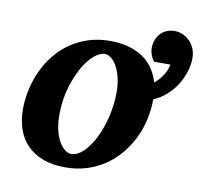

<svg xmlns="http://www.w3.org/2000/svg" viewBox="-70 -656 788 743"><g transform="rotate(10 324.5 -284.5)"><path d="M377.9 -307.1Q377.9 -343.8 370.6 -370.1Q363.3 -396.5 352.8 -413.6Q342.3 -430.7 330.3 -438.7Q318.4 -446.8 309.1 -446.8Q293.9 -446.8 278.1 -436.8Q262.2 -426.8 247.3 -408.9Q232.4 -391.1 219.2 -366.5Q206.1 -341.8 196 -312.7Q186 -283.7 180.4 -251.2Q174.8 -218.8 174.8 -185.1Q174.8 -146.5 182.4 -119.4Q189.9 -92.3 200.9 -75.4Q211.9 -58.6 223.6 -50.8Q235.4 -43 244.1 -43Q270.5 -43 294.7 -66.9Q318.8 -90.8 337.4 -128.9Q356 -167 366.9 -213.9Q377.9 -260.7 377.9 -307.1ZM644 -490.2Q644 -464.4 635.7 -436.8Q627.4 -409.2 611.8 -384.3Q596.2 -359.4 573.5 -338.9Q550.8 -318.4 522 -306.2V-303.2Q522 -263.7 513.2 -225.1Q504.4 -186.5 487.3 -151.6Q470.2 -116.7 445.3 -86.7Q420.4 -56.6 388.2 -34.7Q356 -12.7 316.7 -0.2Q277.3 12.2 231.9 12.2Q180.7 12.2 143.1 -2.4Q105.5 -17.1 80.8 -42.7Q56.2 -68.4 44.2 -103.8Q32.2 -139.2 32.2 -181.2Q32.2 -220.2 40.8 -259Q49.3 -297.9 65.7 -333.5Q82 -369.1 106.4 -399.4Q130.9 -429.7 162.8 -452.1Q194.8 -474.6 234.1 -487.3Q273.4 -500 319.8 -500Q357.4 -500 389.2 -491.7Q420.9 -483.4 445.8 -467.3Q470.7 -451.2 488 -427Q505.4 -402.8 514.2 -371.1Q524.4 -378.9 533.2 -388.9Q542 -398.9 548.6 -409.7Q555.2 -420.4 559.1 -430.9Q563 -441.4 564 -450.2H500Q494.6 -457 490.7 -465.3Q487.3 -472.2 484.6 -481.2Q481.9 -490.2 481.9 -501Q481.9 -517.6 487.3 -532Q492.7 -546.4 502.4 -557.4Q512.2 -568.4 526.4 -574.7Q540.5 -581.1 558.1 -581.1Q575.7 -581.1 591.3 -574Q606.9 -566.9 618.7 -554.7Q630.4 -542.5 637.2 -525.9Q644 -509.3 644 -490.2Z"/></g></svg>

Font: Charis SIL Phon
Style: Bold Italic
Weight: 700
Italic angle: -11°
Foundry: SIL International
Version: Version 5.000